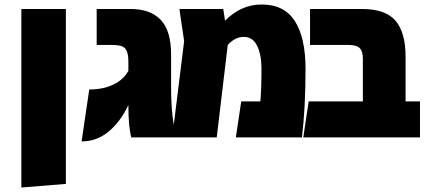

<svg xmlns="http://www.w3.org/2000/svg" viewBox="-20 -611 1898 854"><path d="M75 -571H273V207L75 223Z M564 0Q551 -47 551 -144Q517 -71 464 -26.5Q411 18 343 18L377 -213Q439 -213 484.5 -235Q530 -257 551 -296V-335Q551 -367 544 -383.5Q537 -400 521.5 -405.5Q506 -411 477 -411H410V-571H561Q649 -571 695 -522.5Q741 -474 741 -369V-226Q741 -80 766 0Z M1339 -305Q1339 -132 1323 0H1029L1053 -160H1138Q1143 -215 1143 -306Q1143 -368 1123.5 -407.5Q1104 -447 1064 -447Q1026 -447 993 -411L944 0H746L799 -428L778 -571H973L981 -519Q1052 -591 1144 -591Q1245 -591 1292 -516.5Q1339 -442 1339 -305Z M1848 -160V0H1329L1353 -160H1594V-351Q1594 -383 1580 -397Q1566 -411 1531 -411H1359V-571H1590Q1695 -571 1739.5 -518.5Q1784 -466 1784 -359V-160Z"/></svg>

Font: FiraGO Heavy
Style: Regular
Weight: 900
Designer: bBox Type
Foundry: bBox Type GmbH
Version: Version 1.001